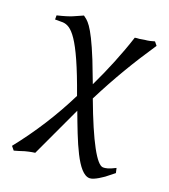

<svg xmlns="http://www.w3.org/2000/svg" viewBox="-123 -558 732 833"><g transform="rotate(20 243.0 -141.5)"><path d="M425 122C396 122 347 33 281 -144C337 -255 395 -352 463 -453L450 -469C438 -465 421 -461 406 -460L382 -456C375 -456 368 -455 362 -454C335 -370 298 -281 260 -202L222 -301C162 -449 141 -454 122 -469C84 -453 77 -445 10 -429V-410H46C85 -407 126 -376 213 -131C160 -24 96 76 22 169L36 186C42 184 49 182 57 180L82 172C86 171 109 165 127 163L236 -71C283 54 331 186 386 186C408 186 447 156 448 156L486 126L481 104C450 120 436 122 425 122Z"/></g></svg>

Font: Temporarium
Style: Regular
Weight: 400
Version: Version 1.1